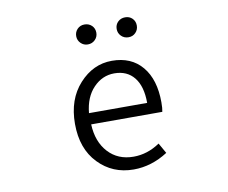

<svg xmlns="http://www.w3.org/2000/svg" viewBox="-83 -865 1165 981"><g transform="rotate(-10 500.0 -374.5)"><path d="M534.2 12.7Q424.8 12.7 351.6 -63.5Q278.3 -139.6 278.3 -268.6Q278.3 -395.5 350.1 -474.6Q421.9 -553.7 519.5 -553.7Q620.1 -553.7 676.3 -486.3Q732.4 -418.9 732.4 -300.8Q732.4 -268.6 728.5 -252H359.4Q363.3 -161.1 413.6 -106.4Q463.9 -51.8 544.9 -51.8Q617.2 -51.8 681.6 -95.7L711.9 -42Q627 12.7 534.2 12.7ZM358.4 -310.5H660.2Q660.2 -396.5 623.5 -442.4Q586.9 -488.3 520.5 -488.3Q458 -488.3 412.1 -440.4Q366.2 -392.6 358.4 -310.5ZM414.1 -657.2Q392.6 -657.2 377.4 -672.4Q362.3 -687.5 362.3 -709Q362.3 -730.5 377 -745.6Q391.6 -760.7 414.1 -760.7Q436.5 -760.7 451.7 -746.1Q466.8 -731.4 466.8 -709Q466.8 -687.5 451.7 -672.4Q436.5 -657.2 414.1 -657.2ZM572.3 -709Q572.3 -731.4 587.4 -746.1Q602.5 -760.7 625 -760.7Q647.5 -760.7 662.1 -746.1Q676.8 -731.4 676.8 -709Q676.8 -687.5 662.1 -672.4Q647.5 -657.2 625 -657.2Q602.5 -657.2 587.4 -672.4Q572.3 -687.5 572.3 -709Z"/></g></svg>

Font: Gen Shin Gothic Monospace Normal
Style: Regular
Weight: 350
Designer: [Source Han Sans]
Ryoko NISHIZUKA  (kana & ideographs); Paul D. Hunt (Latin, Greek & Cyrillic); Wenlong ZHANG  (bopomofo
Version: Version 1.002.20150607